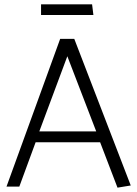

<svg xmlns="http://www.w3.org/2000/svg" viewBox="-20 -859 632 884"><path d="M423 -254H161L290 -600ZM257 -680 10 0H69L144 -204H441L521 5L582 -5L322 -680ZM169 -790H410L404 -839H169Z"/></svg>

Font: Catamaran Light
Style: Regular
Weight: 300
Designer: Pria Ravichandran
Version: Version 2.000